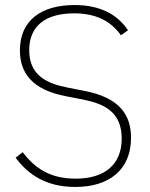

<svg xmlns="http://www.w3.org/2000/svg" viewBox="-20 -730 595 762"><path d="M279 12C414 12 500 -57 500 -183C500 -270 459 -341 317 -369L250 -382C163 -399 96 -432 96 -531C96 -629 163 -677 274 -677C362 -677 420 -646 460 -590L488 -610C447 -671 380 -710 276 -710C146 -710 59 -651 59 -530C59 -443 105 -374 242 -348L309 -335C395 -318 463 -285 463 -180C463 -77 396 -21 280 -21C179 -21 119 -62 70 -126L42 -104C93 -36 164 12 279 12Z"/></svg>

Font: IBM Plex Arabic ExtraLight
Style: Regular
Weight: 200
Designer: Mike Abbink, Paul van der Laan, Pieter van Rosmalen, Wael Morcos, Khajak Apelian
Foundry: Bold Monday
Version: Version 1.0